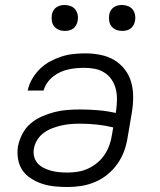

<svg xmlns="http://www.w3.org/2000/svg" viewBox="-20 -742 640 770"><path d="M251 8Q225 8 199.5 5.5Q174 3 150.5 -4.5Q127 -12 105.5 -25.5Q84 -39 70.5 -58.5Q57 -78 52.5 -103.5Q48 -129 52 -155Q57 -180 69.5 -204.5Q82 -229 102.5 -246.5Q123 -264 148 -275Q173 -286 198.5 -292.5Q224 -299 249.5 -301Q275 -303 300 -303Q337 -303 373 -300Q409 -297 444 -289L446 -301Q449 -323 449 -345Q449 -367 444 -386.5Q439 -406 427.5 -423Q416 -440 398.5 -451Q381 -462 360.5 -466Q340 -470 318 -470Q302 -470 286 -468.5Q270 -467 254 -463.5Q238 -460 222.5 -453Q207 -446 193 -435Q179 -424 169 -409.5Q159 -395 155 -379H91Q96 -403 109 -425.5Q122 -448 140.5 -466Q159 -484 181.5 -496Q204 -508 227.5 -515.5Q251 -523 275 -525.5Q299 -528 322 -528Q353 -528 383 -522Q413 -516 437.5 -501.5Q462 -487 480 -464Q498 -441 506 -413Q514 -385 514 -354Q514 -323 509 -292L492 -192Q488 -165 478.5 -138Q469 -111 452 -86.5Q435 -62 412 -43Q389 -24 362 -12.5Q335 -1 307 3.5Q279 8 251 8ZM252 -50Q272 -50 293 -53.5Q314 -57 333.5 -66Q353 -75 370.5 -89.5Q388 -104 400 -122.5Q412 -141 419 -161Q426 -181 429 -201L434 -231Q402 -239 368 -242.5Q334 -246 300 -246Q282 -246 263.5 -244.5Q245 -243 227 -239Q209 -235 190.5 -228Q172 -221 156 -209.5Q140 -198 129.5 -181Q119 -164 116 -146Q113 -129 117 -113.5Q121 -98 131.5 -86.5Q142 -75 156.5 -68Q171 -61 186 -57Q201 -53 218 -51.5Q235 -50 252 -50ZM470 -618Q457 -618 446 -622.5Q435 -627 427.5 -636Q420 -645 418 -657.5Q416 -670 418 -683Q419 -691 424 -699.5Q429 -708 436.5 -713Q444 -718 452.5 -720Q461 -722 469 -722Q482 -722 493.5 -717.5Q505 -713 512 -704Q519 -695 521.5 -682.5Q524 -670 521 -657Q520 -649 515 -640.5Q510 -632 503 -627Q496 -622 487 -620Q478 -618 470 -618ZM240 -618Q227 -618 216 -622.5Q205 -627 197.5 -636Q190 -645 188 -657.5Q186 -670 188 -683Q189 -691 194 -699.5Q199 -708 206.5 -713Q214 -718 222.5 -720Q231 -722 239 -722Q252 -722 263.5 -717.5Q275 -713 282 -704Q289 -695 291.5 -682.5Q294 -670 291 -657Q290 -649 285 -640.5Q280 -632 273 -627Q266 -622 257 -620Q248 -618 240 -618Z"/></svg>

Font: Iosevka Light Extended
Style: Italic
Weight: 300
Width: 7
Italic angle: -9°
Monospace: yes
Designer: Belleve Invis
Foundry: Belleve Invis
Version: Version 32.5.0; ttfautohint (v1.8.4)